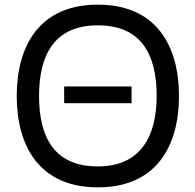

<svg xmlns="http://www.w3.org/2000/svg" viewBox="-20 -792 840 826"><path d="M401 14C653 14 750 -164 750 -379C750 -594 653 -772 401 -772C149 -772 52 -594 52 -379C52 -164 149 14 401 14ZM148 -379C148 -560 217 -683 401 -683C586 -683 654 -560 654 -379C654 -207 586 -76 401 -76C217 -76 148 -197 148 -379ZM256 -348H546V-420H256Z"/></svg>

Font: Hibana 45 SubMedium
Style: Regular
Weight: 500
Width: 6
Designer: pygmalion
Foundry: ybstudio
Version: Version 2021.007;FEAKit 1.0